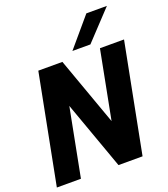

<svg xmlns="http://www.w3.org/2000/svg" viewBox="-165 -1011 985 1124"><g transform="rotate(-20 327.0 -449.5)"><path d="M126 -680H276L428 -256L510 -680H660L528 0H378L226 -424L144 0H-6ZM505 -899H633L465 -720H353Z"/></g></svg>

Font: Teachers
Style: Bold Italic
Weight: 700
Designer: Alfredo Marco Pradil & Chank Diesel
Version: Version 0.009